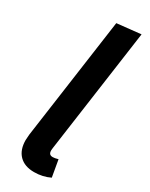

<svg xmlns="http://www.w3.org/2000/svg" viewBox="-202 -796 667 852"><g transform="rotate(30 132.0 -370.0)"><path d="M161 -119 160 -108Q160 -96 165 -90.5Q170 -85 181 -85Q191 -85 208 -90L223 -4Q186 14 142 14Q93 14 66 -13.5Q39 -41 39 -91Q39 -100 41 -120L128 -741L250 -754Z"/></g></svg>

Font: Fira Sans Condensed Medium
Style: Italic
Weight: 500
Width: 3
Italic angle: -8°
Designer: bBox Type GmbH & Carrois Corporate GbR & Edenspiekermann AG
Foundry: bBox Type GmbH & Carrois Corporate GbR & Edenspiekermann AG
Version: Version 4.301